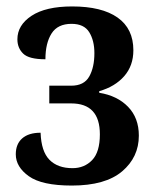

<svg xmlns="http://www.w3.org/2000/svg" viewBox="-20 -566 477 596"><path d="M203 10Q110 10 69.5 -19Q29 -48 29 -87Q29 -119 49 -136.5Q69 -154 106 -154Q108 -96 133.5 -70Q159 -44 205 -44Q242 -44 266 -69Q290 -94 290 -149Q290 -245 201 -245H133V-300H201Q241 -300 257 -328.5Q273 -357 273 -401Q273 -440 257 -466Q241 -492 202 -492Q159 -492 140 -462Q121 -432 121 -382Q70 -382 52 -399.5Q34 -417 34 -444Q34 -488 78 -517Q122 -546 204 -546Q296 -546 345 -511.5Q394 -477 394 -410Q394 -362 365.5 -329.5Q337 -297 288 -283V-278Q344 -269 377.5 -234.5Q411 -200 411 -145Q411 -78 359 -34Q307 10 203 10Z"/></svg>

Font: Noto Serif Condensed SemiBold
Style: Regular
Weight: 600
Width: 3
Designer: Monotype Design Team
Foundry: Monotype Imaging Inc.
Version: Version 2.013